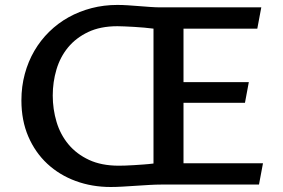

<svg xmlns="http://www.w3.org/2000/svg" viewBox="-20 -745 1144 775"><path d="M628.9 0Q609.4 0 583 1.5Q556.6 2.9 528.8 4.9Q501 6.8 474.4 8.3Q447.8 9.8 427.2 9.8Q351.1 9.8 285.4 -14.4Q219.7 -38.6 170.9 -84Q122.1 -129.4 94.2 -194.1Q66.4 -258.8 66.4 -339.8Q66.4 -396 80.1 -446.5Q93.8 -497.1 118.7 -539.8Q143.6 -582.5 178.7 -616.9Q213.9 -651.4 256.8 -675.3Q299.8 -699.2 349.6 -712.2Q399.4 -725.1 453.6 -725.1Q473.6 -725.1 496.8 -723.6Q520 -722.2 543.2 -720.2Q566.4 -718.3 588.4 -716.8Q610.4 -715.3 627.9 -715.3H1034.7L1018.6 -629.4H720.7V-413.6H984.4L968.8 -330.1H720.7V-85.9H1041.5L1025.4 0ZM459.5 -76.2Q469.7 -76.2 485.8 -76.7Q502 -77.1 520.8 -78.4Q539.6 -79.6 560.1 -81.1Q580.6 -82.5 599.6 -85V-629.4Q582.5 -631.8 561.8 -633.5Q541 -635.3 520.8 -636.5Q500.5 -637.7 482.9 -638.4Q465.3 -639.2 454.1 -639.2Q385.3 -639.2 335.9 -615.7Q286.6 -592.3 254.6 -553.5Q222.7 -514.6 207.8 -464.1Q192.9 -413.6 192.9 -359.4Q192.9 -304.2 208.3 -252.9Q223.6 -201.7 256.3 -162.4Q289.1 -123 339.4 -99.6Q389.6 -76.2 459.5 -76.2Z"/></svg>

Font: Proza Libre
Style: Medium
Weight: 500
Designer: Jasper de Waard
Foundry: Jasper de Waard
Version: Version 1.000; ttfautohint (v1.4.1.8-43bc)